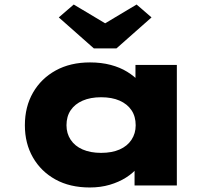

<svg xmlns="http://www.w3.org/2000/svg" viewBox="-20 -820 964 849"><path d="M377 9Q289 9 225 -26.5Q161 -62 125.5 -124Q90 -186 90 -266Q90 -348 126 -410.5Q162 -473 226.5 -508.5Q291 -544 378 -544Q428 -544 469.5 -533Q511 -522 542.5 -502.5Q574 -483 594.5 -460.5Q615 -438 622 -417L579 -412V-533H762V0H575V-144L613 -132Q609 -105 589 -80Q569 -55 537.5 -35Q506 -15 465.5 -3Q425 9 377 9ZM427 -144Q475 -144 509 -159Q543 -174 561.5 -202Q580 -230 580 -266Q580 -305 561.5 -332.5Q543 -360 509 -375Q475 -390 427 -390Q380 -390 345.5 -375Q311 -360 292.5 -332.5Q274 -305 274 -266Q274 -230 292.5 -202Q311 -174 345.5 -159Q380 -144 427 -144ZM395 -606 240 -743 306 -800 460 -708H430L584 -800L650 -743L495 -606Z"/></svg>

Font: Lexend Peta ExtraBold
Style: Regular
Weight: 800
Version: Version 1.007